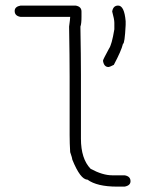

<svg xmlns="http://www.w3.org/2000/svg" viewBox="-20 -696 540 696"><path d="M54.7 -675.8H253.9Q275.4 -672.4 275.4 -654.3V-634.8Q275.4 -609.4 271.5 -599.6Q273.4 -491.2 273.4 -425.8V-193.4Q273.4 -120.1 308.6 -84Q352.1 -60.5 386.7 -60.5H431.6Q453.1 -57.1 453.1 -39.1Q453.1 -23.4 431.6 -19.5H404.3Q331.5 -19.5 296.9 -44.9Q271.5 -44.9 242.2 -117.2Q242.2 -122.1 234.4 -144.5Q232.4 -176.3 232.4 -207V-418Q232.4 -487.3 230.5 -599.6Q234.4 -628.4 234.4 -634.8H54.7Q33.2 -638.2 33.2 -656.2Q33.2 -671.9 54.7 -675.8ZM408.2 -675.8Q430.7 -675.8 435.5 -619.1V-605.5Q432.1 -537.1 425.8 -537.1Q419.9 -512.2 392.6 -460.9Q377.4 -453.1 373 -453.1Q357.4 -453.1 353.5 -474.6V-476.6Q353.5 -480 375 -519.5Q385.3 -533.7 394.5 -589.8V-613.3Q394.5 -626 386.7 -654.3Q390.1 -675.8 408.2 -675.8Z"/></svg>

Font: CEF Fonts CJK Mono
Style: Regular
Weight: 400
Designer: PartyBoss (派对大魔王)
Version: Release 2.25